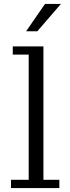

<svg xmlns="http://www.w3.org/2000/svg" viewBox="-20 -957 358 977"><path d="M113 -798 209 -937H290L170 -798ZM36 0V-42H126V-679H45V-721H201V-42H282V0Z"/></svg>

Font: Montagu Slab 16pt Light
Style: Regular
Weight: 300
Designer: Florian Karsten
Foundry: Florian Karsten
Version: Version 1.000; ttfautohint (v1.8.3)